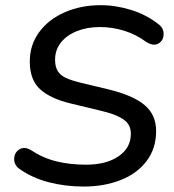

<svg xmlns="http://www.w3.org/2000/svg" viewBox="-20 -699 659 729"><path d="M55.5 -56.5Q33.6 -71.1 33.9 -95.3Q34.1 -119.5 53.4 -131.7Q72.7 -143.8 97.2 -129.2Q142.7 -99 194.2 -86.3Q245.7 -73.7 306.4 -73.7Q383.6 -73.7 430.2 -105.6Q476.8 -137.4 476.8 -190.8Q476.8 -219.4 459.4 -236.8Q442 -254.2 400.7 -268.2Q377.4 -275.1 353.6 -280.8L248.4 -306.1Q171.2 -324.7 132.2 -360.3Q93.1 -395.8 93.1 -465.1Q93.1 -529.1 129.2 -577.7Q165.4 -626.4 226.8 -652.8Q288.1 -679.3 361.5 -679.3Q420.4 -679.3 478.3 -661.1Q536.2 -643 581.3 -607.5Q601.9 -592.5 601.2 -568.4Q600.4 -544.3 581.2 -533.5Q561.9 -522.6 534.2 -540.5Q497.3 -567.9 452.1 -582.1Q407 -596.3 359.5 -596.3Q310.7 -596.3 271.7 -580.7Q232.7 -565 210.9 -537Q189.1 -509 189.1 -472Q189.1 -445.4 199.4 -429Q209.7 -412.7 229.9 -403.3Q250.1 -393.9 286.2 -384.9L391.5 -359.7Q485.4 -336.9 529.1 -300Q572.8 -263 572.8 -201.7Q572.8 -134.8 536.2 -87Q499.7 -39.3 437.2 -15Q374.8 9.3 298.1 9.3Q228.8 9.3 166.4 -6.7Q104 -22.7 55.5 -56.5Z"/></svg>

Font: SN Pro Thin
Style: Italic
Weight: 200
Italic angle: -9°
Designer: Tobias Whetton
Foundry: Supernotes
Version: Version 1.003;Glyphs 3.3 (3324)